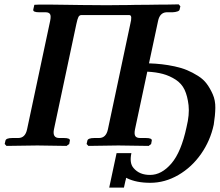

<svg xmlns="http://www.w3.org/2000/svg" viewBox="-20 -667 1006 879"><path d="M958.5 -96.2Q942.9 -22.9 900.4 37.8Q857.9 98.6 796.4 134.3Q734.9 169.9 668 169.9Q604 169.9 561.5 148.9L559.6 147.9L557.6 147Q557.1 149.9 555.7 150.9H557.1Q555.7 152.8 547.4 191.9H480L513.7 34.2H581.5Q571.8 80.1 591.3 102.1Q618.2 134.3 667.5 133.8Q719.7 133.8 764.6 81.5Q809.6 29.3 834 -85Q848.1 -142.6 843.3 -185.1Q838.4 -227.5 825 -256.1Q811.5 -284.7 783.9 -302.5Q756.3 -320.3 725.3 -328.6Q694.3 -336.9 654.3 -338.9L598.1 -75.2Q593.8 -54.2 599.1 -44.7Q604.5 -35.2 621.6 -35.2H647.5Q677.2 -35.2 674.8 -22.9L671.9 -7.8L660.6 1Q561 -1 522 -1L384.8 1L376.5 -7.8L379.9 -22.9Q382.3 -35.2 412.6 -35.2H433.6Q465.8 -35.2 474.1 -75.2L576.7 -558.1Q581.5 -576.7 580.8 -587.4Q580.1 -598.1 571.3 -598.1H353Q343.8 -598.1 339.1 -589.4Q334.5 -580.6 329.6 -557.1L227.1 -75.2Q218.8 -35.2 251.5 -35.2H272.5Q302.2 -35.2 299.8 -22.9L296.9 -7.8L284.7 1Q189.9 -1 151.4 -1L9.8 1L1.5 -7.8L4.9 -22.9Q7.3 -35.2 37.6 -35.2H63.5Q95.7 -35.2 104 -75.2L209.5 -570.8Q214.4 -594.2 209 -602.5Q203.6 -610.8 189 -610.8H159.7Q129.9 -610.8 132.3 -623L137.2 -645L160.2 -646H206.5Q238.3 -645 284.2 -645Q331.1 -645 354 -644Q369.6 -644 408.9 -643.6Q448.2 -643.1 468.8 -643.1Q486.3 -643.1 519.3 -643.6Q552.2 -644 569.8 -644Q594.2 -645 655.3 -645Q655.8 -645 670.7 -645.3Q685.5 -645.5 707 -645.8Q728.5 -646 744.1 -646L798.3 -647L805.7 -638.2L802.2 -623Q801.8 -620.6 799.3 -618.4Q796.9 -616.2 792.5 -614.7Q788.1 -613.3 782.2 -612.1Q776.4 -610.8 770 -610.8H741.7Q711.4 -608.9 703.6 -570.8L662.1 -377Q692.9 -376 720.9 -372.8Q749 -369.6 780 -363Q811 -356.4 836.2 -345.9Q861.3 -335.4 886.2 -319.8Q911.1 -304.2 926.5 -283.4Q941.9 -262.7 954.1 -235.1Q966.3 -207.5 965.8 -173.1Q965.3 -138.7 958.5 -96.2Z"/></svg>

Font: Linux Libertine Slanted
Style: Semibold Slanted
Weight: 600
Designer: Philipp H. Poll
Foundry: Philipp H. Poll
Version: Version 5.1.1